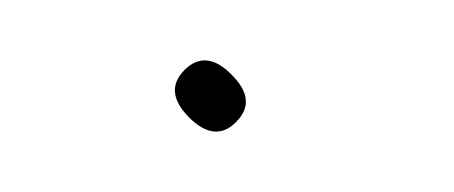

<svg xmlns="http://www.w3.org/2000/svg" viewBox="-20 -57 149 63"><path d="M40.5 -34C35.9 -29.3 36.4 -24.2 42 -18.5C47.7 -12.8 52.9 -12.3 57.5 -17C62.2 -21.7 61.7 -26.8 56 -32.5C50.4 -38.2 45.2 -38.7 40.5 -34Z"/></svg>

Font: Proton
Style: RgCnd
Weight: 500
Version: Version 1.017